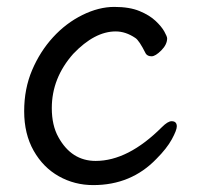

<svg xmlns="http://www.w3.org/2000/svg" viewBox="-20 -512 570 556"><path d="M250 24Q196 24 150.5 -1.5Q105 -27 77.5 -75.5Q50 -124 50 -190Q50 -255 73 -309Q96 -363 133.5 -404Q171 -445 218.5 -468.5Q266 -492 311 -492Q355 -492 384 -480Q413 -468 430.5 -451.5Q448 -435 456 -420.5Q464 -406 464 -401Q464 -383 447 -366Q430 -349 419 -349Q407 -349 402 -357Q383 -395 372 -402Q344 -421 315 -421Q254 -421 192 -356Q130 -286 130 -199Q130 -149 149 -115Q187 -46 257 -46Q351 -46 449 -144Q466 -161 477 -161Q492 -161 492 -146Q492 -135 477.5 -108.5Q463 -82 433 -52Q360 24 250 24Z"/></svg>

Font: LXGW WenKai Lite Medium
Style: Regular
Weight: 500
Designer: LXGW / Fontworks Inc.
Foundry: LXGW / Fontworks Inc.
Version: Version 1.511; March 25, 2025